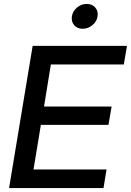

<svg xmlns="http://www.w3.org/2000/svg" viewBox="-20 -962 669 982"><path d="M26.4 0 147 -727.5H629.4L613.3 -632.3H240.2L205.1 -417H550.8L534.7 -323.2H189L151.4 -95.2H524.9L509.3 0ZM402.8 -814.9Q375 -814.9 359.4 -833.3Q343.8 -851.6 347.7 -878.4Q352.1 -905.3 374 -923.6Q396 -941.9 423.8 -941.9Q451.2 -941.9 467.3 -923.3Q483.4 -904.8 479 -878.4Q475.1 -851.6 452.6 -833.3Q430.2 -814.9 402.8 -814.9Z"/></svg>

Font: Inter 28pt Medium
Style: Italic
Weight: 500
Italic angle: -9.3988°
Designer: Rasmus Andersson
Foundry: rsms
Version: Version 4.001;git-66647c0bb